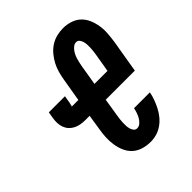

<svg xmlns="http://www.w3.org/2000/svg" viewBox="-206 -873 1012 1012"><g transform="rotate(-45 300.0 -367.5)"><path d="M333 8Q305 8 278 0Q251 -8 231.5 -25.5Q212 -43 201 -67.5Q190 -92 185.5 -120Q181 -148 182.5 -176.5Q184 -205 189 -233L202 -317H171Q153 -317 136 -320Q119 -323 104 -330.5Q89 -338 78 -350Q67 -362 61 -378Q55 -394 54.5 -411.5Q54 -429 57 -447L63 -482H183L177 -446Q177 -446 177 -446Q177 -446 177 -446V-445Q176 -440 174.5 -434.5Q173 -429 172 -423Q172 -423 172 -422.5Q172 -422 172 -422Q172 -422 172 -421.5Q172 -421 172 -421Q172 -420 171 -420Q170 -420 169 -419Q169 -418 169.5 -418Q170 -418 171 -418H219L241 -548Q245 -572 251.5 -595.5Q258 -619 269.5 -641Q281 -663 297.5 -683Q314 -703 335.5 -717Q357 -731 381 -737Q405 -743 429 -743Q457 -743 483.5 -734.5Q510 -726 529 -708Q548 -690 558.5 -665.5Q569 -641 573.5 -614Q578 -587 576 -558.5Q574 -530 570 -502L539 -317H322L306 -217Q304 -205 302.5 -193Q301 -181 300.5 -169Q300 -157 300.5 -145Q301 -133 304 -122Q307 -111 314 -102Q321 -93 333 -93Q347 -93 358.5 -103.5Q370 -114 377 -126.5Q384 -139 388.5 -152.5Q393 -166 396 -180H514Q510 -158 502 -136Q494 -114 483 -92.5Q472 -71 456.5 -52Q441 -33 421 -19Q401 -5 378.5 1.5Q356 8 333 8ZM436 -418 453 -518Q455 -530 456.5 -542Q458 -554 458.5 -566Q459 -578 458.5 -590Q458 -602 455 -613Q452 -624 445 -633Q438 -642 426 -642Q414 -642 404.5 -634.5Q395 -627 388 -617.5Q381 -608 376 -597Q371 -586 368 -575.5Q365 -565 362.5 -554Q360 -543 358 -532L339 -418Z"/></g></svg>

Font: Iosevka Slab Extended Oblique
Style: Bold
Weight: 700
Width: 7
Italic angle: -9°
Monospace: yes
Designer: Belleve Invis
Foundry: Belleve Invis
Version: Version 11.1.1; ttfautohint (v1.8.3)